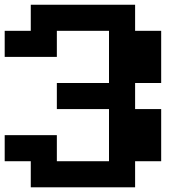

<svg xmlns="http://www.w3.org/2000/svg" viewBox="-20 -798 818 818"><path d="M0 -555.6V-666.7H111.1V-777.8H555.6V-666.7H666.7V-444.4H555.6V-333.3H666.7V-111.1H555.6V0H111.1V-111.1H0V-222.2H222.2V-111.1H444.4V-333.3H222.2V-444.4H444.4V-666.7H222.2V-555.6Z"/></svg>

Font: Pixeloid Sans
Style: Bold
Weight: 700
Monospace: yes
Designer: GGBot
Version: 0.3